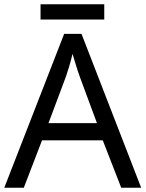

<svg xmlns="http://www.w3.org/2000/svg" viewBox="-20 -875 679 895"><path d="M545 0 459 -221H176L91 0H0L279 -717H360L638 0ZM352 -517Q349 -525 342 -546Q335 -567 328.5 -589.5Q322 -612 318 -624Q311 -593 302 -563.5Q293 -534 287 -517L206 -301H432ZM466 -855V-784H169V-855Z"/></svg>

Font: Noto Sans Modi
Style: Regular
Weight: 400
Designer: Monotype Design Team
Foundry: Monotype Imaging Inc.
Version: Version 2.003; ttfautohint (v1.8.4.7-5d5b)